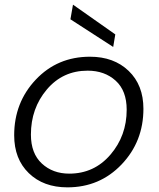

<svg xmlns="http://www.w3.org/2000/svg" viewBox="-20 -798 682 826"><path d="M597 -330Q597 -189 503 -90.5Q409 8 270 8Q167 8 104 -53Q41 -114 41 -216Q41 -357 134 -455.5Q227 -554 367 -554Q470 -554 533.5 -493Q597 -432 597 -330ZM113 -219Q113 -138 160 -94.5Q207 -51 278 -51Q385 -51 455 -132.5Q525 -214 525 -326Q525 -408 477.5 -451Q430 -494 357 -494Q250 -494 181.5 -413Q113 -332 113 -219ZM283 -715 294 -778 476 -650 467 -596Z"/></svg>

Font: Poppins Light
Style: Italic
Weight: 300
Italic angle: -10°
Designer: Ninad Kale (Devanagari), Jonny Pinhorn (Latin)
Foundry: Indian Type Foundry
Version: Version 3.200;PS 1.000;hotconv 16.6.54;makeotf.lib2.5.65590